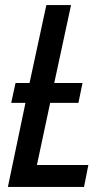

<svg xmlns="http://www.w3.org/2000/svg" viewBox="-20 -734 429 754"><path d="M11 0 80 -330H24L41 -408H96L162 -714H259L193 -408H304L288 -330H177L125 -86H327L310 0Z"/></svg>

Font: Noto Sans Condensed Medium
Style: Italic
Weight: 500
Width: 3
Italic angle: -12°
Designer: Monotype Design Team
Foundry: Monotype Imaging Inc.
Version: Version 2.013; ttfautohint (v1.8.4.7-5d5b)